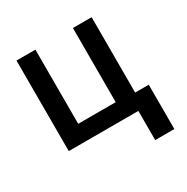

<svg xmlns="http://www.w3.org/2000/svg" viewBox="-164 -686 975 1002"><g transform="rotate(-30 323.0 -184.5)"><path d="M521.3 -545.5H408.4V-98.7H182.5V-545.5H68.5V0H487.9V175.8H603.3V-91.3H521.3Z"/></g></svg>

Font: Magic Ui Pro Semi Bold
Style: Regular
Weight: 600
Designer: Stefan Endress, Andreas Faust
Version: Version 1.000;FEAKit 1.0